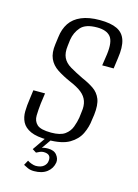

<svg xmlns="http://www.w3.org/2000/svg" viewBox="-102 -563 547 761"><g transform="rotate(15 171.0 -182.0)"><path d="M136 7Q89 7 64 -4.5Q39 -16 29 -35.5Q19 -55 19.5 -79.5Q20 -104 24 -130L29 -168H77L71 -125Q68 -98 67.5 -75Q67 -52 82 -38Q97 -24 140 -24Q178 -24 196.5 -37.5Q215 -51 222.5 -71.5Q230 -92 233 -110L236 -135Q240 -160 233.5 -179Q227 -198 209.5 -212Q192 -226 161 -239Q129 -253 105.5 -268.5Q82 -284 71.5 -307.5Q61 -331 66 -367L70 -397Q74 -431 90 -455Q106 -479 136.5 -492Q167 -505 212 -505Q257 -505 283 -492.5Q309 -480 318 -452Q327 -424 320 -378L314 -334H267L274 -381Q281 -434 264.5 -454Q248 -474 209 -474Q162 -474 142.5 -452Q123 -430 118 -399L115 -374Q111 -344 120 -325Q129 -306 151 -293Q173 -280 204 -265Q232 -253 252.5 -239Q273 -225 282.5 -201.5Q292 -178 287 -136L284 -116Q281 -85 267.5 -57Q254 -29 223.5 -11Q193 7 136 7ZM114 141Q99 141 88 136Q77 131 70 127L81 107Q86 111 97 115Q108 119 115 119Q136 119 147.5 109.5Q159 100 160 87Q164 58 132 58Q125 58 117.5 61Q110 64 103 68L87 58L127 0H151L116 50L111 48Q119 43 128 41.5Q137 40 145 40Q170 40 181.5 54.5Q193 69 191 85Q187 110 167 125.5Q147 141 114 141Z"/></g></svg>

Font: Alumni Sans Thin Light
Style: Italic
Weight: 300
Italic angle: -8°
Version: Version 1.016